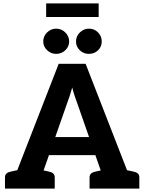

<svg xmlns="http://www.w3.org/2000/svg" viewBox="-20 -1099 841 1119"><path d="M39 0 322 -727H479L762 0H643Q623 0 610 -9.5Q597 -19 592 -34L431 -495Q424 -515 416 -537.5Q408 -560 401 -589Q393 -560 385.5 -538Q378 -516 370 -494L209 -34Q205 -21 191.5 -10.5Q178 0 159 0ZM133 0V-69H241V0ZM223 -195 237 -300H556L570 -195ZM545 0V-69H660V0ZM9 0V-65Q9 -80 18 -88Q27 -96 43 -99L94 -110L107 0ZM201 0 214 -110 265 -99Q281 -96 290 -88Q299 -80 299 -65V0ZM502 0V-65Q502 -80 511.5 -88Q521 -96 537 -99L587 -110L600 0ZM694 0 707 -110 758 -99Q774 -96 783 -88Q792 -80 792 -65V0ZM383 -857Q383 -827 360.5 -806Q338 -785 307 -785Q277 -785 254.5 -806.5Q232 -828 232 -857Q232 -888 254.5 -910Q277 -932 307 -932Q338 -932 360.5 -910Q383 -888 383 -857ZM573 -857Q573 -827 551.5 -806Q530 -785 498 -785Q467 -785 445 -806Q423 -827 423 -857Q423 -888 445.5 -910Q468 -932 498 -932Q530 -932 551.5 -910Q573 -888 573 -857ZM249 -1000V-1079H555V-1000Z"/></svg>

Font: Aleo ExtraBold
Style: Regular
Weight: 800
Designer: Alessio Laiso
Foundry: Alessio Laiso
Version: Version 2.001;gftools[0.9.29]